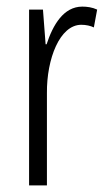

<svg xmlns="http://www.w3.org/2000/svg" viewBox="-20 -654 323 581"><path d="M229 -634C172 -634 140 -578 121 -520H118L110 -625H68V-93H122V-372C121 -476 161 -579 226 -579C240 -579 254 -576 264 -571L274 -625C259 -632 243 -634 229 -634Z"/></svg>

Font: Noto Sans Kannada UI ExtraCondensed Light
Style: Regular
Weight: 300
Width: 2
Designer: Jelle Bosma - Monotype Design Team
Foundry: Monotype Imaging Inc.
Version: Version 2.005